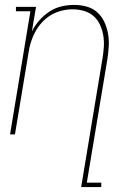

<svg xmlns="http://www.w3.org/2000/svg" viewBox="-20 -548 540 783"><path d="M311 215 398 -310Q402 -334 403.5 -357.5Q405 -381 401 -404Q397 -427 387.5 -447.5Q378 -468 361.5 -482.5Q345 -497 322.5 -503.5Q300 -510 276 -510Q254 -510 231.5 -504.5Q209 -499 188.5 -487Q168 -475 151.5 -457Q135 -439 124 -418.5Q113 -398 106 -376Q99 -354 96 -331L41 0H21L104 -502H45V-520H127L110 -420Q122 -444 140.5 -465Q159 -486 182 -501Q205 -516 231 -522Q257 -528 283 -528Q309 -528 334 -521Q359 -514 377 -497.5Q395 -481 405.5 -458.5Q416 -436 420.5 -411Q425 -386 423.5 -359.5Q422 -333 418 -307L334 197H393V215Z"/></svg>

Font: Iosevka Curly Slab Thin
Style: Italic
Weight: 100
Italic angle: -9°
Monospace: yes
Designer: Belleve Invis
Foundry: Belleve Invis
Version: Version 22.1.2; ttfautohint (v1.8.4)